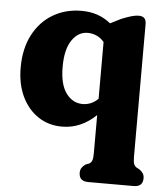

<svg xmlns="http://www.w3.org/2000/svg" viewBox="-51 -520 682 798"><g transform="rotate(5 289.5 -120.5)"><path d="M347 233Q308 233 308 197.5Q308 185 313.8 176.5Q319.5 168 330 161L344 156Q351.5 152 355.5 143Q359.5 134 359.5 111.5V-47.5Q329.5 -18.5 294 -2.8Q258.5 13 217.5 13Q161.5 13 118.2 -15.8Q75 -44.5 50.2 -96.2Q25.5 -148 25.5 -216.5Q25.5 -296 55.8 -353.8Q86 -411.5 138.5 -442.5Q191 -473.5 258 -473.5Q329 -473.5 379.5 -432L424 -454.5Q446.5 -463.5 464 -468.8Q481.5 -474 496.5 -474Q527 -474 527 -442V111.5Q527 134 531 142.8Q535 151.5 542.5 156L552.5 161Q563 168 568.8 176.5Q574.5 185 574.5 197.5Q574.5 233 536 233ZM199 -235.5Q199 -161.5 226.2 -124.8Q253.5 -88 295 -88Q331.5 -88 359.5 -115.5V-352.5Q344.5 -369.5 327 -377Q309.5 -384.5 291 -384.5Q251 -384.5 225 -346Q199 -307.5 199 -235.5Z"/></g></svg>

Font: Fraunces 72pt SuperSoft
Style: Bold
Weight: 700
Version: Version 1.000;[0bf87f6ff]